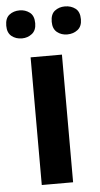

<svg xmlns="http://www.w3.org/2000/svg" viewBox="-72 -778 424 812"><g transform="rotate(-5 139.5 -372.0)"><path d="M205 0H72V-542H205ZM-19 -684Q-19 -716 -1 -730Q17 -744 43 -744Q67 -744 85.5 -730Q104 -716 104 -684Q104 -654 85.5 -639.5Q67 -625 43 -625Q17 -625 -1 -639.5Q-19 -654 -19 -684ZM174 -684Q174 -716 192 -730Q210 -744 235 -744Q261 -744 279.5 -730Q298 -716 298 -684Q298 -654 279.5 -639.5Q261 -625 235 -625Q210 -625 192 -639.5Q174 -654 174 -684Z"/></g></svg>

Font: Noto Sans Display SemiBold
Style: Regular
Weight: 600
Designer: Monotype Design Team
Foundry: Monotype Imaging Inc.
Version: Version 2.003